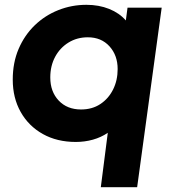

<svg xmlns="http://www.w3.org/2000/svg" viewBox="-20 -578 711 798"><path d="M399 200 428 -26Q400 -7 366 2.5Q332 12 295 12Q217 12 158 -21Q99 -54 66 -112.5Q33 -171 33 -247Q33 -318 57.5 -375Q82 -432 124.5 -473Q167 -514 222.5 -536Q278 -558 339 -558Q391 -558 433.5 -541Q476 -524 503 -493L510 -546H652L550 200ZM317 -123Q363 -123 397 -145.5Q431 -168 450 -206Q469 -244 469 -291Q469 -348 435 -385.5Q401 -423 345 -423Q300 -423 264.5 -401Q229 -379 209 -341.5Q189 -304 189 -256Q189 -197 224 -160Q259 -123 317 -123Z"/></svg>

Font: Plus Jakarta Sans ExtraBold
Style: Italic
Weight: 800
Italic angle: -8°
Designer: Gumpita Rahayu
Foundry: Tokotype
Version: Version 2.071; ttfautohint (v1.8.4.7-5d5b);gftools[0.9.29]